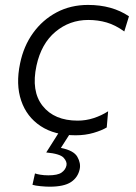

<svg xmlns="http://www.w3.org/2000/svg" viewBox="-20 -526 537 760"><path d="M279.5 9.5Q196 9.5 140.8 -27Q85.5 -63.5 63.8 -127.8Q42 -192 59.5 -275Q73.5 -343.5 111 -395.5Q148.5 -447.5 204 -477Q259.5 -506.5 328.5 -506.5Q423.5 -506.5 490.5 -461.5L472 -401.5Q436.5 -427 402.2 -437Q368 -447 329.5 -447Q255.5 -447 199.5 -400.2Q143.5 -353.5 124.5 -266.5Q102.5 -165 148.8 -106.8Q195 -48.5 287.5 -48.5Q320 -48.5 350.8 -58.5Q381.5 -68.5 408 -85.5L402.5 -21.5Q382.5 -9.5 350 0Q317.5 9.5 279.5 9.5ZM176.5 213Q162 213 140.8 211Q119.5 209 108.5 205.5L118.5 160.5Q125 163 139.5 165.5Q154 168 171.5 168Q208 168 223.5 157.2Q239 146.5 243 129.5Q246.5 114.5 232 98.5Q217.5 82.5 163 77.5L222.5 -16.5H263L259 0L221 59.5Q272 69.5 286.2 94.8Q300.5 120 295.5 143.5Q288.5 176.5 260.8 194.8Q233 213 176.5 213Z"/></svg>

Font: Commissioner Light
Style: Italic
Weight: 300
Italic angle: -12°
Designer: Kostas Bartsokas
Foundry: Kostas Bartsokas
Version: Version 1.000; ttfautohint (v1.8.3)